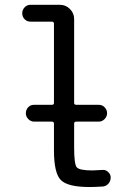

<svg xmlns="http://www.w3.org/2000/svg" viewBox="-20 -750 540 780"><path d="M103.5 -662.1Q89.8 -662.1 80.1 -671.9Q70.3 -681.6 70.3 -695.8Q70.3 -710 80.1 -720.2Q89.8 -730.5 103.5 -730.5H223.6Q247.1 -730.5 264.2 -713.4Q281.2 -696.3 281.2 -672.9V-332Q281.2 -324.2 290 -324.2H381.8Q395.5 -324.2 405.3 -314Q415 -303.7 415 -290Q415 -276.4 404.8 -266.1Q394.5 -255.9 381.8 -255.9H290Q281.2 -255.9 281.2 -248V-150.4Q281.2 -84 291.5 -70.8Q301.8 -57.6 355.5 -57.6Q367.2 -57.6 394.5 -59.6Q408.2 -61.5 418.9 -51.8Q429.7 -42 429.7 -29.3Q429.7 -14.6 420.4 -3.9Q411.1 6.8 396.5 7.8Q362.3 9.8 344.7 9.8Q254.9 9.8 227.1 -18.6Q199.2 -46.9 199.2 -139.6V-248Q199.2 -255.9 190.4 -255.9H118.2Q105.5 -255.9 95.2 -266.1Q85 -276.4 85 -290Q85 -303.7 94.2 -314Q103.5 -324.2 118.2 -324.2H190.4Q199.2 -324.2 199.2 -332V-653.3Q199.2 -662.1 190.4 -662.1Z"/></svg>

Font: Rounded Mgen+ 1m regular
Style: Regular
Weight: 400
Designer: [Source Han Sans]
Ryoko NISHIZUKA  (kana & ideographs); Paul D. Hunt (Latin, Greek & Cyrillic); Wenlong ZHANG  (bopomofo
Version: Version 1.059.20150602